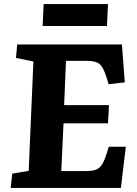

<svg xmlns="http://www.w3.org/2000/svg" viewBox="-20 -917 668 937"><path d="M143 -617 58 -634 64 -700H575L589 -515L510 -506L499 -542Q484 -589 466 -604.5Q448 -620 405 -620H302L293 -404H512L507 -315H290L279 -82H397Q424 -82 442.5 -87Q461 -92 474 -109Q487 -126 498 -160L511 -201H594L570 0H32L40 -70L120 -83ZM193 -897H507L502 -790H188Z"/></svg>

Font: Literata 12pt
Style: Bold Italic
Weight: 700
Italic angle: -2°
Designer: Latin by Veronika Burian and Jose Scaglione. Greek by Irene Vlachou. Cyrillic by Vera Evstafieva
Foundry: TypeTogether
Version: Version 3.002